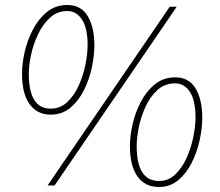

<svg xmlns="http://www.w3.org/2000/svg" viewBox="-20 -741 880 767"><path d="M182 -283Q129 -283 98.5 -324.5Q68 -366 68 -447Q68 -486 78.5 -533Q89 -580 111.5 -623Q134 -666 168 -693.5Q202 -721 249 -721Q304 -721 330.5 -676.5Q357 -632 357 -560Q357 -520 347 -472Q337 -424 315.5 -381Q294 -338 261 -310.5Q228 -283 182 -283ZM170 0 658 -714H686L198 0ZM182 -307Q221 -307 249 -333.5Q277 -360 295 -400.5Q313 -441 321.5 -484Q330 -527 330 -560Q330 -629 307.5 -663Q285 -697 249 -697Q209 -697 180 -670.5Q151 -644 132 -604Q113 -564 104 -521.5Q95 -479 95 -447Q95 -307 182 -307ZM615 6Q559 6 529 -36.5Q499 -79 499 -158Q499 -197 509.5 -244Q520 -291 542.5 -334Q565 -377 599 -404.5Q633 -432 680 -432Q735 -432 761.5 -387.5Q788 -343 788 -271Q788 -231 778 -183Q768 -135 746.5 -92Q725 -49 692.5 -21.5Q660 6 615 6ZM615 -18Q653 -18 680.5 -44.5Q708 -71 726 -111.5Q744 -152 752.5 -195Q761 -238 761 -271Q761 -340 738.5 -374Q716 -408 680 -408Q638 -408 609 -381.5Q580 -355 561.5 -315Q543 -275 534.5 -232.5Q526 -190 526 -158Q526 -18 615 -18Z"/></svg>

Font: Noto Serif Thin
Style: Italic
Weight: 100
Italic angle: -12°
Designer: Monotype Design Team
Foundry: Monotype Imaging Inc.
Version: Version 2.014; ttfautohint (v1.8.4.7-5d5b)